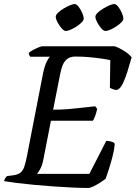

<svg xmlns="http://www.w3.org/2000/svg" viewBox="-30 -934 674 954"><path d="M407 0Q376 0 332 -2Q288 -4 238.5 -7.5Q189 -11 140.5 -15.5Q92 -20 52.5 -25Q13 -30 -10 -34Q-8 -42 -3.5 -49Q1 -56 5 -59L35 -63Q59 -66 71.5 -76Q84 -86 91 -106.5Q98 -127 105 -164L184 -570Q192 -607 202 -627.5Q212 -648 219 -652H121Q119 -654 116 -659Q113 -664 113 -671Q120 -678 134 -685.5Q148 -693 161.5 -698.5Q175 -704 180 -704H540Q563 -696 587 -681Q611 -666 624 -649Q614 -613 603.5 -579.5Q593 -546 582 -522.5Q571 -499 559 -491Q549 -484 534.5 -489.5Q520 -495 516 -498L518 -635Q501 -639 473.5 -643Q446 -647 413 -650Q380 -653 344 -653Q319 -653 304 -641Q289 -629 281.5 -610.5Q274 -592 270 -571L234 -389Q275 -389 311 -392Q347 -395 380 -399Q413 -403 443 -406L453 -393Q448 -371 442 -355.5Q436 -340 431 -334H223L185 -139Q180 -113 170.5 -95.5Q161 -78 154 -70H414L498 -234Q514 -234 527.5 -229Q541 -224 540 -217Q538 -191 529.5 -158Q521 -125 511.5 -95Q502 -65 495 -46Q485 -38 468 -27Q451 -16 434.5 -8Q418 0 407 0ZM494 -780Q485 -780 473.5 -793Q462 -806 453 -823Q444 -840 444 -851Q444 -860 455.5 -871Q467 -882 483 -891.5Q499 -901 514 -907.5Q529 -914 537 -914Q547 -914 557.5 -900.5Q568 -887 575.5 -869.5Q583 -852 583 -841Q583 -833 572.5 -822.5Q562 -812 547.5 -802.5Q533 -793 518 -786.5Q503 -780 494 -780ZM297 -780Q288 -780 276.5 -793Q265 -806 256 -823Q247 -840 247 -851Q247 -860 258.5 -871Q270 -882 286 -891.5Q302 -901 317.5 -907.5Q333 -914 341 -914Q350 -914 360.5 -900.5Q371 -887 378.5 -870Q386 -853 386 -841Q386 -833 375.5 -822.5Q365 -812 350.5 -802.5Q336 -793 321 -786.5Q306 -780 297 -780Z"/></svg>

Font: Texturina 12pt Medium
Style: Italic
Weight: 500
Italic angle: -11°
Designer: Guillermo Torres Carreño
Foundry: Omnibus-Type
Version: Version 1.002